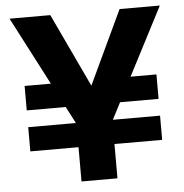

<svg xmlns="http://www.w3.org/2000/svg" viewBox="-51 -749 765 798"><g transform="rotate(-5 331.5 -350.0)"><path d="M56 -143V-244H606V-143ZM286 -314H56V-416H284ZM411 -314 413 -416H606V-314ZM257 0V-240L18 -700H188L349 -358H316L477 -700H645L407 -240V0Z"/></g></svg>

Font: DM Sans 20pt Black
Style: Regular
Weight: 900
Version: Version 4.004;gftools[0.9.30]